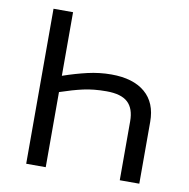

<svg xmlns="http://www.w3.org/2000/svg" viewBox="-80 -792 858 871"><g transform="rotate(10 349.0 -357.0)"><path d="M97 -714H187V-421Q245 -441 299 -453.5Q353 -466 408 -466Q508 -466 563 -419.5Q618 -373 618 -285V0H528V-272Q528 -330 497.5 -358.5Q467 -387 399 -387Q340 -387 293 -376.5Q246 -366 187 -346V0H97Z"/></g></svg>

Font: RS Noto Sans
Style: Regular
Weight: 400
Designer: Monotype Design Team
Foundry: Monotype Imaging Inc.
Version: Version 3.10